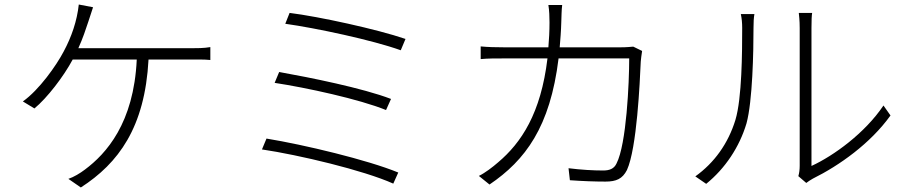

<svg xmlns="http://www.w3.org/2000/svg" viewBox="-20 -799 4010 848"><path d="M326 -586C346 -630 359 -670 370 -703L391 -767L328 -779C320 -706 296 -636 261 -571C229 -510 153 -402 81 -351L132 -320C188 -366 261 -461 301 -536H584C571 -255 449 -120 355 -50C334 -34 306 -17 282 -9L337 29C503 -78 620 -236 636 -536H822C845 -536 882 -537 909 -534V-591C882 -586 846 -586 822 -586Z M1240 -694C1376 -675 1625 -622 1750 -577L1771 -627C1645 -670 1388 -726 1259 -742ZM1193 -433C1332 -412 1567 -361 1685 -313L1707 -362C1582 -410 1347 -457 1213 -481ZM1137 -139C1299 -115 1586 -47 1717 12L1739 -37C1603 -93 1322 -160 1157 -187Z M2777 -593C2764 -592 2748 -590 2720 -590H2452C2455 -625 2458 -662 2459 -701C2460 -725 2460 -754 2463 -777H2402C2406 -754 2407 -723 2407 -700C2407 -661 2405 -625 2402 -590H2208C2169 -590 2134 -591 2103 -594V-538C2135 -541 2166 -541 2209 -541H2398C2369 -298 2282 -168 2180 -82C2156 -61 2122 -35 2095 -22L2142 16C2300 -91 2410 -238 2447 -541H2759C2759 -435 2747 -162 2703 -77C2692 -53 2671 -46 2644 -46C2600 -46 2547 -49 2491 -56L2497 -3C2553 1 2607 3 2654 3C2702 3 2729 -9 2749 -48C2793 -144 2806 -436 2810 -527C2811 -539 2813 -555 2816 -574Z M3541 9C3550 2 3558 -3 3570 -10C3687 -68 3824 -165 3913 -289L3882 -333C3800 -211 3662 -111 3564 -66V-675C3564 -709 3565 -731 3567 -742H3508C3509 -731 3512 -710 3512 -675V-67C3512 -50 3510 -34 3506 -21ZM3099 13C3183 -55 3246 -150 3277 -254C3304 -353 3308 -572 3308 -676C3308 -699 3309 -721 3312 -737H3252C3256 -718 3258 -698 3258 -676C3258 -568 3257 -365 3228 -269C3196 -165 3135 -80 3051 -20Z"/></svg>

Font: Spoqa Han Sans Neo Light
Style: Regular
Weight: 300
Designer: [Spoqa Han Sans Neo] Dong-huui Kim ___ Younghwa Kang ___ Yujin Lee ___ [Noto Sans] Ryoko NISHIZUKA ____ (kana & ideograp
Foundry: Spoqa (http://www.spoqa-han-sans.com)
Version: Version 1.100;hotconv 1.0.109;makeotfexe 2.5.65596